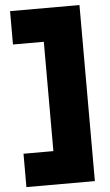

<svg xmlns="http://www.w3.org/2000/svg" viewBox="-61 -822 566 992"><g transform="rotate(-5 222.5 -326.5)"><path d="M35 130V-43H190V-610H30V-783H390V130Z"/></g></svg>

Font: Commissioner Black
Style: Regular
Weight: 900
Designer: Kostas Bartsokas
Foundry: Kostas Bartsokas
Version: Version 1.000; ttfautohint (v1.8.3)